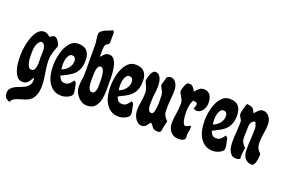

<svg xmlns="http://www.w3.org/2000/svg" viewBox="-113 -1112 2574 1723"><g transform="rotate(20 1174.0 -251.0)"><path d="M141 -489Q159 -489 173 -480.5Q187 -472 201 -461Q211 -467 221 -474Q231 -481 243 -481Q252 -481 262 -473Q272 -465 280 -453.5Q288 -442 293.5 -430Q299 -418 299 -410Q299 -403 293.5 -389Q288 -375 281.5 -356Q275 -337 269.5 -313Q264 -289 264 -262Q264 -232 267.5 -203Q271 -174 275.5 -145.5Q280 -117 284 -88Q288 -59 288 -29Q288 29 274.5 62.5Q261 96 240 114Q219 132 193 140.5Q167 149 141.5 156Q116 163 94.5 174.5Q73 186 61 211Q37 201 23.5 187.5Q10 174 10 145Q10 117 24 100Q38 83 59 72Q80 61 104.5 52.5Q129 44 150 32.5Q171 21 185 3Q199 -15 199 -45Q199 -51 198.5 -57Q198 -63 197 -69Q186 -57 179 -44Q172 -31 163 -21Q154 -11 142 -4.5Q130 2 110 2Q77 2 57.5 -22.5Q38 -47 27.5 -80.5Q17 -114 14 -150.5Q11 -187 11 -211Q11 -229 13.5 -257Q16 -285 22 -316Q28 -347 38 -378Q48 -409 62 -433.5Q76 -458 96 -473.5Q116 -489 141 -489ZM145 -394Q130 -386 121 -371.5Q112 -357 107 -339.5Q102 -322 100.5 -304Q99 -286 99 -271Q99 -259 99.5 -235Q100 -211 104.5 -187Q109 -163 119 -145.5Q129 -128 147 -128Q167 -128 176 -144.5Q185 -161 187.5 -183.5Q190 -206 189 -229Q188 -252 188 -265Q188 -280 189.5 -302Q191 -324 188 -344.5Q185 -365 175.5 -379.5Q166 -394 145 -394Z M467 -492Q525 -492 551.5 -460.5Q578 -429 578 -376Q578 -328 566 -296Q554 -264 532.5 -241.5Q511 -219 480 -202.5Q449 -186 411 -167Q421 -142 433 -129.5Q445 -117 474 -117Q497 -117 515 -134Q533 -151 544 -170Q551 -165 557 -161.5Q563 -158 565 -149Q569 -130 574.5 -104Q580 -78 580 -59Q580 -45 569 -34Q558 -23 542.5 -15.5Q527 -8 510.5 -4Q494 0 482 0Q434 0 403 -21Q372 -42 353 -75.5Q334 -109 326.5 -150Q319 -191 319 -231Q319 -264 326 -309Q333 -354 350 -394.5Q367 -435 395.5 -463.5Q424 -492 467 -492ZM397 -271Q397 -259 398 -247Q399 -235 401 -223Q436 -235 461 -265Q486 -295 486 -333Q486 -350 477.5 -362.5Q469 -375 449 -375Q433 -375 423 -363Q413 -351 407 -334.5Q401 -318 399 -300.5Q397 -283 397 -271Z M719 -713Q723 -708 726.5 -701.5Q730 -695 730 -688L729 -594Q724 -581 716.5 -578.5Q709 -576 702 -570.5Q695 -565 690.5 -549.5Q686 -534 686 -495L687 -447Q696 -456 703 -464.5Q710 -473 718 -480Q726 -487 735.5 -491Q745 -495 760 -495Q782 -495 797 -482Q812 -469 821.5 -448Q831 -427 835.5 -401Q840 -375 842.5 -349Q845 -323 845 -300Q845 -277 845 -262Q845 -226 845 -180Q845 -134 835.5 -93Q826 -52 800.5 -24Q775 4 724 4Q699 4 676.5 -8Q654 -20 637 -39.5Q620 -59 610 -83Q600 -107 600 -132Q600 -164 605.5 -197.5Q611 -231 611 -265L610 -527Q610 -555 605 -582.5Q600 -610 600 -639Q607 -656 620.5 -666.5Q634 -677 651 -684.5Q668 -692 686 -698Q704 -704 719 -713ZM687 -254Q687 -242 687 -220Q687 -198 690 -176.5Q693 -155 701.5 -139.5Q710 -124 727 -124Q743 -124 751 -135Q759 -146 762.5 -161Q766 -176 766 -192.5Q766 -209 766 -220Q766 -233 766 -257.5Q766 -282 762.5 -306.5Q759 -331 750 -349Q741 -367 724 -367Q709 -367 701.5 -353Q694 -339 691 -320Q688 -301 687.5 -282.5Q687 -264 687 -254Z M1014 -492Q1072 -492 1098.5 -460.5Q1125 -429 1125 -376Q1125 -328 1113 -296Q1101 -264 1079.5 -241.5Q1058 -219 1027 -202.5Q996 -186 958 -167Q968 -142 980 -129.5Q992 -117 1021 -117Q1044 -117 1062 -134Q1080 -151 1091 -170Q1098 -165 1104 -161.5Q1110 -158 1112 -149Q1116 -130 1121.5 -104Q1127 -78 1127 -59Q1127 -45 1116 -34Q1105 -23 1089.5 -15.5Q1074 -8 1057.5 -4Q1041 0 1029 0Q981 0 950 -21Q919 -42 900 -75.5Q881 -109 873.5 -150Q866 -191 866 -231Q866 -264 873 -309Q880 -354 897 -394.5Q914 -435 942.5 -463.5Q971 -492 1014 -492ZM944 -271Q944 -259 945 -247Q946 -235 948 -223Q983 -235 1008 -265Q1033 -295 1033 -333Q1033 -350 1024.5 -362.5Q1016 -375 996 -375Q980 -375 970 -363Q960 -351 954 -334.5Q948 -318 946 -300.5Q944 -283 944 -271Z M1313 -480Q1321 -485 1329.5 -489Q1338 -493 1347 -493Q1366 -493 1379.5 -483.5Q1393 -474 1402 -459Q1411 -444 1415 -426.5Q1419 -409 1419 -393Q1419 -354 1414.5 -314.5Q1410 -275 1410 -235Q1410 -210 1410 -194Q1410 -178 1414 -165Q1418 -152 1427 -139.5Q1436 -127 1453 -109Q1447 -83 1441 -58.5Q1435 -34 1432 -8Q1422 6 1403 6Q1381 6 1370 1Q1359 -4 1352 -12.5Q1345 -21 1338.5 -31Q1332 -41 1320 -50Q1311 -41 1304.5 -31Q1298 -21 1290.5 -12.5Q1283 -4 1273 1Q1263 6 1248 6Q1228 6 1212.5 -5.5Q1197 -17 1186 -34.5Q1175 -52 1169.5 -72Q1164 -92 1164 -109Q1164 -152 1172 -193.5Q1180 -235 1180 -278Q1180 -300 1175 -316.5Q1170 -333 1163.5 -346.5Q1157 -360 1152 -370.5Q1147 -381 1147 -390Q1147 -400 1151 -417Q1155 -434 1162 -450.5Q1169 -467 1179 -479Q1189 -491 1202 -491Q1223 -491 1236 -479Q1249 -467 1256 -449.5Q1263 -432 1265.5 -412.5Q1268 -393 1268 -377Q1268 -341 1262.5 -305Q1257 -269 1257 -232Q1257 -221 1256.5 -203.5Q1256 -186 1259 -170Q1262 -154 1269.5 -142.5Q1277 -131 1293 -131Q1308 -131 1315 -153Q1322 -175 1324.5 -203.5Q1327 -232 1326 -260Q1325 -288 1325 -299Q1325 -321 1320 -335.5Q1315 -350 1308.5 -361Q1302 -372 1297 -381.5Q1292 -391 1292 -403Q1292 -408 1295 -417.5Q1298 -427 1301.5 -438Q1305 -449 1308.5 -460.5Q1312 -472 1313 -480Z M1515 -495 1524 -494Q1536 -497 1545.5 -492Q1555 -487 1562.5 -478.5Q1570 -470 1576 -460Q1582 -450 1587 -442Q1601 -462 1620 -478Q1639 -494 1665 -494Q1689 -494 1704.5 -484.5Q1720 -475 1729 -460Q1738 -445 1741.5 -425.5Q1745 -406 1745 -386Q1745 -371 1739.5 -353.5Q1734 -336 1724.5 -322Q1715 -308 1701 -298.5Q1687 -289 1669 -289Q1649 -289 1636 -302Q1639 -312 1644 -321Q1649 -330 1649 -341Q1649 -350 1645 -354.5Q1641 -359 1635 -360.5Q1629 -362 1621.5 -362.5Q1614 -363 1608 -365Q1594 -338 1588.5 -308.5Q1583 -279 1583 -249Q1583 -237 1584 -220.5Q1585 -204 1587.5 -186.5Q1590 -169 1595 -154Q1600 -139 1608 -130Q1614 -127 1620 -127Q1633 -127 1644 -134.5Q1655 -142 1668 -144Q1669 -139 1669.5 -135.5Q1670 -132 1670 -127Q1670 -105 1664.5 -85Q1659 -65 1661 -43Q1663 -40 1663 -33Q1663 -20 1656 -12.5Q1649 -5 1639 -1.5Q1629 2 1617.5 3Q1606 4 1597 4Q1573 4 1554 -5.5Q1535 -15 1522.5 -30.5Q1510 -46 1503 -66.5Q1496 -87 1496 -110Q1496 -151 1505 -201.5Q1514 -252 1514 -302Q1514 -320 1507.5 -334.5Q1501 -349 1493.5 -361.5Q1486 -374 1479.5 -385.5Q1473 -397 1473 -408Q1473 -414 1476.5 -428.5Q1480 -443 1486 -458Q1492 -473 1499.5 -484Q1507 -495 1515 -495Z M1913 -492Q1971 -492 1997.5 -460.5Q2024 -429 2024 -376Q2024 -328 2012 -296Q2000 -264 1978.5 -241.5Q1957 -219 1926 -202.5Q1895 -186 1857 -167Q1867 -142 1879 -129.5Q1891 -117 1920 -117Q1943 -117 1961 -134Q1979 -151 1990 -170Q1997 -165 2003 -161.5Q2009 -158 2011 -149Q2015 -130 2020.5 -104Q2026 -78 2026 -59Q2026 -45 2015 -34Q2004 -23 1988.5 -15.5Q1973 -8 1956.5 -4Q1940 0 1928 0Q1880 0 1849 -21Q1818 -42 1799 -75.5Q1780 -109 1772.5 -150Q1765 -191 1765 -231Q1765 -264 1772 -309Q1779 -354 1796 -394.5Q1813 -435 1841.5 -463.5Q1870 -492 1913 -492ZM1843 -271Q1843 -259 1844 -247Q1845 -235 1847 -223Q1882 -235 1907 -265Q1932 -295 1932 -333Q1932 -350 1923.5 -362.5Q1915 -375 1895 -375Q1879 -375 1869 -363Q1859 -351 1853 -334.5Q1847 -318 1845 -300.5Q1843 -283 1843 -271Z M2075 -502Q2089 -500 2103.5 -496.5Q2118 -493 2131 -485Q2145 -467 2156 -443Q2164 -451 2172 -460.5Q2180 -470 2188.5 -477.5Q2197 -485 2207 -490Q2217 -495 2230 -495Q2250 -495 2265 -486Q2280 -477 2290.5 -462.5Q2301 -448 2306.5 -430.5Q2312 -413 2312 -395Q2312 -350 2303.5 -305.5Q2295 -261 2295 -215Q2295 -187 2301.5 -170.5Q2308 -154 2316.5 -143.5Q2325 -133 2331.5 -127Q2338 -121 2338 -114Q2338 -105 2336.5 -86.5Q2335 -68 2330.5 -50Q2326 -32 2318.5 -18Q2311 -4 2299 -4Q2274 -4 2257 -13Q2240 -22 2229 -37Q2218 -52 2213 -72Q2208 -92 2208 -114Q2208 -165 2211.5 -216.5Q2215 -268 2215 -320Q2215 -335 2209 -348.5Q2203 -362 2198 -376Q2179 -376 2169 -364Q2159 -352 2155 -335Q2151 -318 2151 -299.5Q2151 -281 2151 -268Q2151 -241 2149.5 -222.5Q2148 -204 2150.5 -189Q2153 -174 2162 -159Q2171 -144 2191 -124Q2188 -98 2183.5 -71.5Q2179 -45 2184 -19Q2167 -7 2147 -7Q2120 -7 2104 -20Q2088 -33 2079.5 -53Q2071 -73 2068 -96Q2065 -119 2065 -140Q2065 -188 2069 -235Q2073 -282 2073 -330Q2073 -340 2069 -348Q2065 -356 2059.5 -364Q2054 -372 2050 -380.5Q2046 -389 2046 -398Q2046 -406 2049 -421Q2052 -436 2056 -451.5Q2060 -467 2065 -481.5Q2070 -496 2075 -502Z"/></g></svg>

Font: Reclame
Style: Regular
Weight: 400
Designer: Peter Wiegel
Foundry: Peter Wiegel
Version: Version 1.000